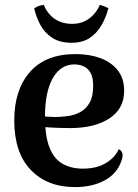

<svg xmlns="http://www.w3.org/2000/svg" viewBox="-20 -747 561 781"><path d="M285 14Q172 14 105 -56Q38 -126 38 -257Q38 -382 102 -454.5Q166 -527 287 -527Q344 -527 388.5 -510.5Q433 -494 459 -461Q485 -428 485 -378Q485 -304 424.5 -265Q364 -226 266 -226Q225 -226 182 -228.5Q139 -231 91 -243L94 -281Q117 -278 143.5 -275Q170 -272 203 -271Q229 -271 257 -275Q285 -279 308 -292Q331 -305 345 -330Q359 -355 359 -397Q359 -433 348 -451.5Q337 -470 319.5 -477.5Q302 -485 283 -485Q227 -485 195 -429.5Q163 -374 163 -272Q163 -193 181.5 -146.5Q200 -100 235 -80.5Q270 -61 317 -61Q372 -61 409.5 -83Q447 -105 463 -140Q473 -136 477.5 -124Q482 -112 471 -85Q452 -37 402.5 -11.5Q353 14 285 14ZM273 -650Q301 -650 322 -659.5Q343 -669 359.5 -686.5Q376 -704 386 -727Q395 -725 403.5 -721.5Q412 -718 421 -714Q411 -675 392 -643Q373 -611 344 -592Q315 -573 271 -573Q223 -573 192 -593.5Q161 -614 144 -646Q127 -678 119 -713Q129 -720 138.5 -723Q148 -726 158 -727Q168 -703 184.5 -685.5Q201 -668 223.5 -659Q246 -650 273 -650Z"/></svg>

Font: Arima SemiBold
Style: Regular
Weight: 600
Designer: Joana Correia and Natanael Gama
Foundry: NDISCOVER
Version: Version 1.101;gftools[0.9.23]